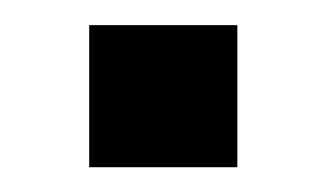

<svg xmlns="http://www.w3.org/2000/svg" viewBox="-20 -135 264 155"><path d="M171.6 0V-114.7H52V0Z"/></svg>

Font: Arad-VF Thin Dots1
Style: Regular
Weight: 100
Designer: Mohammad Darvishi
Version: Version 1.000;August 30, 2024;FontCreator 15.0.0.2992 64-bit